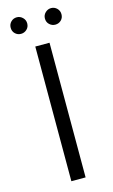

<svg xmlns="http://www.w3.org/2000/svg" viewBox="-131 -915 565 964"><g transform="rotate(-15 151.0 -433.0)"><path d="M114 0V-700H188V0ZM62 -780Q44 -780 31.5 -792Q19 -804 19 -823Q19 -841 31.5 -853.5Q44 -866 62 -866Q79 -866 92 -853.5Q105 -841 105 -823Q105 -804 92 -792Q79 -780 62 -780ZM240 -780Q223 -780 210 -792Q197 -804 197 -823Q197 -841 210 -853.5Q223 -866 240 -866Q258 -866 270.5 -853.5Q283 -841 283 -823Q283 -804 270.5 -792Q258 -780 240 -780Z"/></g></svg>

Font: Montserrat
Style: Regular
Weight: 400
Designer: Julieta Ulanovsky
Foundry: Julieta Ulanovsky
Version: Version 9.000; ttfautohint (v1.8.4.7-5d5b)